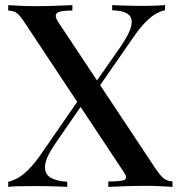

<svg xmlns="http://www.w3.org/2000/svg" viewBox="-20 -728 693 748"><path d="M262 -708V-687Q214 -687 202.5 -677.5Q191 -668 205 -645L586 -71Q606 -42 618.5 -32.5Q631 -23 652 -21V0Q637 -1 608.5 -2.5Q580 -4 549 -4Q508 -4 465.5 -2.5Q423 -1 402 0V-21Q450 -21 464 -27Q478 -33 464 -55L78 -637Q59 -666 47 -676Q35 -686 12 -687V-708Q28 -707 57.5 -705.5Q87 -704 117 -704Q160 -704 197.5 -705.5Q235 -707 262 -708ZM302 -362Q302 -362 304 -355.5Q306 -349 308.5 -342.5Q311 -336 311 -336L195 -168Q158 -114 155.5 -82.5Q153 -51 176.5 -36.5Q200 -22 242 -20V0Q228 -1 209 -1.5Q190 -2 170 -2.5Q150 -3 131.5 -3Q113 -3 100 -3Q74 -3 51 -2.5Q28 -2 12 0V-20Q45 -27 75 -52.5Q105 -78 136 -122ZM623 -708V-688Q592 -682 563 -657Q534 -632 506 -592L345 -360Q345 -360 341.5 -373Q338 -386 338 -386L449 -545Q485 -597 491.5 -628Q498 -659 478.5 -673Q459 -687 417 -688V-708Q436 -707 457 -706.5Q478 -706 498.5 -705.5Q519 -705 536 -705Q563 -705 585.5 -706Q608 -707 623 -708Z"/></svg>

Font: Playfair Display Medium
Style: Regular
Weight: 500
Designer: Claus Eggers Sørensen
Foundry: Claus Eggers Sørensen
Version: Version 1.203